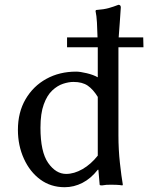

<svg xmlns="http://www.w3.org/2000/svg" viewBox="-20 -760 610 790"><path d="M569.3 -606 570.3 -565.4H467.3Q467.3 -556.6 467.3 -548.1Q467.3 -539.6 467.3 -529.8V-203.6Q467.3 -144.5 473.4 -89.4Q479.5 -34.2 485.4 0L483.4 2.9Q472.7 1 459.5 0.5Q446.3 0 437 0Q424.8 0 417.7 0.5Q410.6 1 399.4 2.9Q390.1 2.9 390.1 0L384.8 -61.5H382.3Q354 -25.4 319.1 -7.6Q284.2 10.3 246.1 10.3Q189 10.3 146 -21.2Q103 -52.7 78.4 -106.9Q53.7 -161.1 53.7 -225.6Q53.7 -297.9 85.2 -351.8Q116.7 -405.8 170.7 -435.5Q224.6 -465.3 293.5 -465.3Q309.6 -465.3 337.2 -458.7Q364.7 -452.1 382.3 -441.9V-510.7Q382.3 -524.9 382.3 -538.1Q382.3 -551.3 382.3 -565.4H255.9V-606H381.3Q380.4 -639.2 378.9 -667.2Q377.4 -695.3 373 -715.3L375.5 -718.8Q407.7 -721.2 427.5 -726.8Q447.3 -732.4 467.3 -740.2Q477.1 -740.2 477.1 -729.5Q475.1 -697.8 472.9 -668Q470.7 -638.2 468.3 -606ZM382.3 -119.6V-361.3Q363.3 -392.1 341.1 -407.5Q318.8 -422.9 282.2 -422.9Q262.7 -422.9 239.5 -415.3Q216.3 -407.7 195.1 -387.9Q173.8 -368.2 160.2 -330.8Q146.5 -293.5 146.5 -234.4Q146.5 -134.8 178.2 -89.6Q210 -44.4 252 -44.4Q285.2 -44.4 319.6 -64.2Q354 -84 382.3 -119.6Z"/></svg>

Font: Kurinto Seri
Style: Regular
Weight: 400
Designer: Kurinto was developed by Clint Goss from a range of fonts that are compatible with the SIL Open Font License Version 1.1
Foundry: Clinton F. Goss
Version: Version 2.196; July 25, 2020